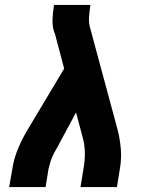

<svg xmlns="http://www.w3.org/2000/svg" viewBox="-20 -755 640 775"><path d="M17 0 30 -74Q36 -115 53 -155.5Q70 -196 93 -234L239 -478L202 -618Q201 -621 200 -623Q199 -625 198 -628Q198 -628 198 -628Q198 -628 198 -628Q198 -628 198 -628Q198 -628 198 -628Q191 -651 192 -676.5Q193 -702 197 -728L198 -735H345L344 -728Q341 -708 339.5 -688Q338 -668 342 -649L454 -234Q464 -196 467.5 -155.5Q471 -115 464 -74L452 0H305L317 -74Q323 -107 322.5 -139.5Q322 -172 313 -203L287 -301L219 -175Q213 -162 205.5 -150Q198 -138 192.5 -125.5Q187 -113 183 -100Q179 -87 176 -74L164 0Z"/></svg>

Font: Iosevka Curly Slab HvExObl
Style: Regular
Weight: 900
Width: 7
Italic angle: -9°
Monospace: yes
Designer: Belleve Invis
Foundry: Belleve Invis
Version: Version 11.1.0; ttfautohint (v1.8.3)